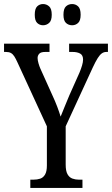

<svg xmlns="http://www.w3.org/2000/svg" viewBox="-23 -930 554 950"><path d="M127 0V-41H142Q161 -41 176 -46Q191 -51 200 -66.5Q209 -82 209 -111V-305L64 -620Q55 -640 47.5 -651.5Q40 -663 30.5 -668Q21 -673 7 -673H-3V-714H222V-673H201Q179 -673 171 -664Q163 -655 163 -643Q163 -632 167.5 -616.5Q172 -601 177 -590L236 -459Q250 -429 260 -402.5Q270 -376 277 -353Q285 -373 296 -400Q307 -427 320 -458L370 -570Q378 -589 383 -606Q388 -623 388 -635Q388 -657 373.5 -665Q359 -673 336 -673H319V-714H511V-673H503Q491 -673 481 -666Q471 -659 460.5 -642.5Q450 -626 436 -596L302 -305V-116Q302 -84 311 -68Q320 -52 335 -46.5Q350 -41 367 -41H385V0ZM334 -805Q316 -805 303.5 -816.5Q291 -828 291 -857Q291 -887 303.5 -898.5Q316 -910 334 -910Q351 -910 363.5 -898.5Q376 -887 376 -857Q376 -828 363.5 -816.5Q351 -805 334 -805ZM190 -805Q173 -805 161 -816.5Q149 -828 149 -857Q149 -887 161 -898.5Q173 -910 190 -910Q207 -910 220 -898.5Q233 -887 233 -857Q233 -828 220 -816.5Q207 -805 190 -805Z"/></svg>

Font: Noto Serif Khmer ExtraCondensed
Style: Regular
Weight: 400
Width: 2
Designer: Danh Hong and the Monotype Design Team
Foundry: Monotype Imaging Inc.
Version: Version 2.004